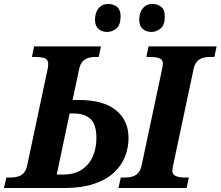

<svg xmlns="http://www.w3.org/2000/svg" viewBox="-52 -948 1112 968"><path d="M-32 0 -20 -53H2Q22 -53 39 -58Q56 -63 68 -76.5Q80 -90 85 -114L188 -599Q190 -607 190.5 -614.5Q191 -622 191 -627Q191 -647 174 -654Q157 -661 123 -661H109L120 -714H457L446 -661H430Q410 -661 393 -656Q376 -651 364 -637.5Q352 -624 347 -600L314 -444H343Q469 -444 532.5 -392.5Q596 -341 596 -252Q596 -204 578.5 -159Q561 -114 522.5 -78Q484 -42 421.5 -21Q359 0 270 0ZM234 -68H266Q323 -68 360 -92.5Q397 -117 415.5 -158.5Q434 -200 434 -252Q434 -320 404.5 -348Q375 -376 318 -376H299ZM545 0 557 -53H579Q599 -53 616 -58Q633 -63 645 -76.5Q657 -90 662 -114L765 -599Q767 -607 768 -614.5Q769 -622 769 -627Q769 -647 752 -654Q735 -661 700 -661H686L697 -714H1040L1029 -661H1007Q987 -661 970 -656Q953 -651 941 -637.5Q929 -624 924 -600L821 -115Q820 -108 818.5 -100Q817 -92 817 -87Q817 -68 834 -60.5Q851 -53 885 -53H900L889 0ZM711.5 -787Q684 -787 667 -802.5Q650 -818 650 -849Q650 -884 667.9 -906Q685.9 -928 716.8 -928Q744 -928 761.5 -913Q779 -898.1 779 -865.6Q779 -822 757.8 -804.5Q736.5 -787 711.5 -787ZM488.5 -787Q461 -787 444 -802.5Q427 -818 427 -849Q427 -884 444.9 -906Q462.9 -928 493.8 -928Q521 -928 538.5 -913Q556 -898.1 556 -865.6Q556 -822 534.8 -804.5Q513.5 -787 488.5 -787Z"/></svg>

Font: Noto Serif
Style: Italic
Weight: 400
Italic angle: -12°
Designer: Monotype Design Team
Foundry: Monotype Imaging Inc.
Version: Version 2.013